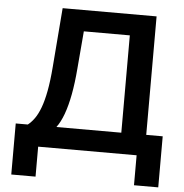

<svg xmlns="http://www.w3.org/2000/svg" viewBox="-59 -785 956 997"><g transform="rotate(5 419.5 -286.0)"><path d="M36.6 156.2V-109.9H99.6Q118.2 -124.5 134.3 -147.2Q150.4 -169.9 163.6 -205.3Q176.8 -240.7 186.8 -293.2Q196.8 -345.7 202.6 -420.4L227.1 -727.5H716.8V-109.9H802.7V156.2H676.3V0H163.1V156.2ZM248.5 -109.9H586.9V-617.2H347.2L330.6 -420.4Q324.7 -346.7 313.5 -286.6Q302.2 -226.6 285.9 -181.9Q269.5 -137.2 248.5 -109.9Z"/></g></svg>

Font: Inter 18pt SemiBold
Style: Regular
Weight: 600
Designer: Rasmus Andersson
Foundry: rsms
Version: Version 4.001;git-66647c0bb